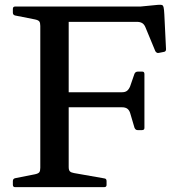

<svg xmlns="http://www.w3.org/2000/svg" viewBox="-20 -771 746 791"><path d="M146 0V-744H263V0ZM547 -235Q538 -235 534 -245L516 -306Q512 -318 504 -323.5Q496 -329 483 -329H263V-391H483Q496 -391 503.5 -397Q511 -403 516 -415L534 -467Q538 -476 548 -476H566Q575 -476 575 -466V-244Q575 -235 565 -235ZM634 -553Q626 -551 620 -560L579 -659Q574 -671 565.5 -676Q557 -681 544 -681H263V-744H558L630 -751Q642 -752 647 -750.5Q652 -749 654 -740.5Q656 -732 657 -712L664 -568Q664 -558 654 -557ZM42 0Q33 0 33 -10V-25Q33 -35 43 -37L124 -53Q138 -56 142 -61.5Q146 -67 146 -80V-213H263V-83Q263 -70 268 -65Q273 -60 285 -58L410 -36Q419 -35 419 -25V-9Q419 0 409 0ZM33 -734Q33 -744 42 -744H263V-531H146V-664Q146 -677 142 -682.5Q138 -688 124 -691L43 -707Q33 -709 33 -719Z"/></svg>

Font: Hahmlet Medium
Style: Regular
Weight: 500
Version: Version 1.002